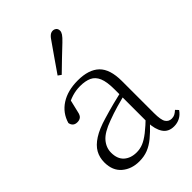

<svg xmlns="http://www.w3.org/2000/svg" viewBox="-237 -905 1020 1020"><g transform="rotate(-45 273.0 -394.5)"><path d="M191 14Q133 14 94 -19Q55 -52 55 -114Q55 -151 71.5 -180.5Q88 -210 125.5 -234Q163 -258 225 -276Q268 -289 312.5 -300.5Q357 -312 397 -321V-297Q357 -287 315.5 -275Q274 -263 237 -249Q170 -225 143.5 -194Q117 -163 117 -125Q117 -78 144 -54Q171 -30 215 -30Q240 -30 263.5 -39.5Q287 -49 316.5 -72Q346 -95 386 -134L392 -89H373Q341 -55 313 -32Q285 -9 256 2.5Q227 14 191 14ZM453 13Q411 13 390.5 -17.5Q370 -48 368 -102V-106V-350Q368 -407 355 -437.5Q342 -468 316 -480Q290 -492 250 -492Q220 -492 190 -483Q160 -474 128 -454L164 -482L145 -402Q141 -382 131 -374Q121 -366 105 -366Q74 -366 68 -397Q85 -456 136 -489Q187 -522 263 -522Q345 -522 386 -482.5Q427 -443 427 -354V-113Q427 -61 439 -43Q451 -25 473 -25Q486 -25 496 -30Q506 -35 518 -46L533 -30Q518 -8 497.5 2.5Q477 13 453 13ZM206 -616Q233 -655 259 -692.5Q285 -730 309 -764Q323 -786 333.5 -794.5Q344 -803 356 -803Q367 -803 375.5 -796Q384 -789 384 -775Q384 -765 376 -753Q368 -741 348 -722Q320 -696 288.5 -665.5Q257 -635 224 -603Z"/></g></svg>

Font: Noto Serif JP
Style: Regular
Weight: 200
Designer: Ryoko NISHIZUKA 西塚涼子 (kana & ideographs); Frank Grießhammer (Latin, Greek & Cyrillic); Wenlong ZHANG 张文龙 (bopomofo); San
Foundry: Adobe
Version: Version 2.001;hotconv 1.1.0;makeotfexe 2.6.0